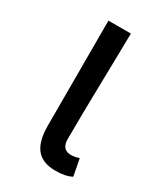

<svg xmlns="http://www.w3.org/2000/svg" viewBox="-147 -606 586 682"><g transform="rotate(30 146.0 -265.0)"><path d="M195 13C226 13 245 8 261 0L248 -69C236 -65 225 -63 215 -63C192 -63 177 -75 177 -106C177 -237 182 -396 184 -543H92V-113C92 -32 120 13 195 13Z"/></g></svg>

Font: Source Han Sans HK
Style: Regular
Weight: 400
Designer: Ryoko NISHIZUKA 西塚涼子 (kana, bopomofo & ideographs); Paul D. Hunt (Latin, Greek & Cyrillic); Sandoll Communications 산돌커뮤니
Foundry: Adobe
Version: Version 2.000;hotconv 1.0.107;makeotfexe 2.5.65593